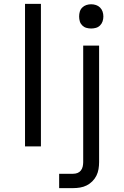

<svg xmlns="http://www.w3.org/2000/svg" viewBox="-20 -755 640 990"><path d="M109 0V-735H191V0ZM285 215V141H357Q369 141 379.5 137Q390 133 397 124Q404 115 406.5 103.5Q409 92 409 81V-520H491V81Q491 99 488 117Q485 135 477 151Q469 167 456 180Q443 193 427 201Q411 209 393 212Q375 215 357 215ZM450 -608Q437 -608 425 -611.5Q413 -615 404 -624Q395 -633 391.5 -645Q388 -657 388 -670Q388 -683 391.5 -695Q395 -707 404 -716Q413 -725 425 -729Q437 -733 450 -733Q463 -733 475 -729Q487 -725 496 -716Q505 -707 509 -695Q513 -683 513 -670Q513 -657 509 -645Q505 -633 496 -624Q487 -615 475 -611.5Q463 -608 450 -608Z"/></svg>

Font: Iosevka Aile
Style: Regular
Weight: 400
Designer: Belleve Invis
Foundry: Belleve Invis
Version: Version 28.0.1; ttfautohint (v1.8.4)